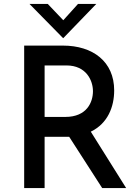

<svg xmlns="http://www.w3.org/2000/svg" viewBox="-20 -957 704 977"><path d="M223 -937H130L301 -763H302L470 -937H377L302 -854ZM300 -725H103V0H207V-261H314C320 -261 326 -261 332 -261L500 0H622L442 -287C529 -329 561 -414 561 -497C561 -644 452 -725 300 -725ZM312 -362H207V-624H318C420 -624 453 -546 453 -493C453 -438 423 -362 312 -362Z"/></svg>

Font: Reem Kufi
Style: Regular
Weight: 400
Designer: Khaled Hosny
Version: Version 0.007